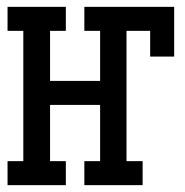

<svg xmlns="http://www.w3.org/2000/svg" viewBox="-20 -540 540 560"><path d="M2 0V-70H48V-450H2V-520H172V-450H126V-304H272V-450H226V-520H488V-375H418V-450H349V-70H396V0H226V-70H272V-234H126V-70H172V0Z"/></svg>

Font: Iosevka Gothic
Style: Regular
Weight: 400
Monospace: yes
Designer: Belleve Invis
Foundry: Belleve Invis
Version: Version 15.5.1; ttfautohint (v1.8.4)